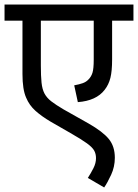

<svg xmlns="http://www.w3.org/2000/svg" viewBox="-20 -642 608 846"><path d="M568 -551H474V-380Q474 -329 466.5 -299Q459 -269 441 -246Q404 -198 323 -192L307 -266Q329 -270 344.5 -275.5Q360 -281 370 -292Q382 -304 387.5 -321.5Q393 -339 393 -380V-551H160V-353Q160 -307 163 -278Q166 -249 176 -230Q186 -211 206 -195.5Q226 -180 260 -160L370 -98Q433 -62 459.5 -29.5Q486 3 486 53Q486 93 469.5 128.5Q453 164 439 184L367 142Q380 122 391.5 99.5Q403 77 403 55Q403 36 395 21.5Q387 7 363 -10.5Q339 -28 290 -56L203 -106Q164 -129 136.5 -153.5Q109 -178 95 -212Q79 -248 79 -316V-551H0V-622H568Z"/></svg>

Font: Noto Sans Historical
Style: Regular
Weight: 400
Designer: Monotype Design Team
Foundry: Monotype Imaging Inc.
Version: Version 2.013; ttfautohint (v1.8.4.7-5d5b)